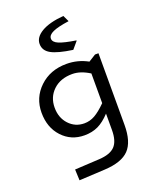

<svg xmlns="http://www.w3.org/2000/svg" viewBox="-179 -864 971 1204"><g transform="rotate(-20 307.0 -262.5)"><path d="M265 -15Q176 -15 117.5 -78Q59 -141 59 -240Q59 -340 130 -407.5Q201 -475 310 -475Q348 -475 383 -466Q418 -457 451 -439L499 -469H522V9Q522 122 473 173Q424 224 310 230L138 239L135 166L299 157Q373 153 405 119.5Q437 86 437 12V-97Q396 -53 356 -34Q316 -15 265 -15ZM322 -403Q243 -403 195 -357.5Q147 -312 147 -242Q147 -174 188 -130Q229 -86 290 -86Q327 -86 360.5 -105Q394 -124 437 -167V-365Q407 -384 378.5 -393.5Q350 -403 322 -403ZM195 -650Q195 -694 247 -725Q299 -756 395 -764L414 -724V-722Q342 -712 307.5 -696.5Q273 -681 273 -657Q273 -633 307.5 -618.5Q342 -604 420 -592V-589L381 -543Q282 -557 238.5 -581Q195 -605 195 -650Z"/></g></svg>

Font: Intel One Mono
Style: Regular
Weight: 400
Monospace: yes
Designer: Fred Shallcrass
Foundry: Frere-Jones Type LLC
Version: Version 1.400;hotconv 1.1.0;makeotfexe 2.6.0;FJTRelease1.4